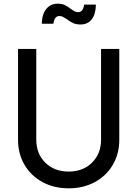

<svg xmlns="http://www.w3.org/2000/svg" viewBox="-20 -1011 746 1043"><path d="M78 -251V-745H177V-253Q177 -176 226 -127.5Q275 -79 353 -79Q431 -79 480 -127.5Q529 -176 529 -253V-745H628V-251Q628 -176 593 -116Q558 -56 495.5 -22Q433 12 353 12Q273 12 210.5 -22Q148 -56 113 -116Q78 -176 78 -251ZM344 -906Q330 -915 322 -919.5Q314 -924 303 -924Q275 -924 270 -882H207Q208 -934 231.5 -962.5Q255 -991 293 -991Q316 -991 331 -984Q346 -977 363 -964Q377 -954 385.5 -949.5Q394 -945 405 -945Q419 -945 427 -956.5Q435 -968 437 -986H501Q500 -933 478 -905.5Q456 -878 418 -878Q394 -878 378.5 -885Q363 -892 344 -906Z"/></svg>

Font: Eudoxus Sans Medium
Style: Regular
Weight: 500
Designer: Stijn de Vries
Foundry: tokotype
Version: Version 2.005